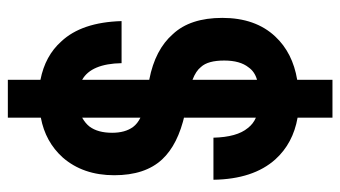

<svg xmlns="http://www.w3.org/2000/svg" viewBox="-212 -590 880 497"><g transform="rotate(-90 228.5 -341.0)"><path d="M389.2 -334Q431.2 -289.1 431.2 -206.1Q431.2 -120.1 382.8 -68.8Q340.8 -23.9 271 -12.2V79.1H172.9V-11.2Q106.4 -22.9 64.9 -68.8Q13.7 -126 12.2 -229H121.1Q122.6 -168 146 -140.1Q156.7 -126 172.9 -119.1V-305.2L181.2 -303.2Q103 -320.8 64.9 -361.8Q23.9 -405.8 23.9 -485.8Q23.9 -566.4 69.8 -619.1Q110.4 -664.1 172.9 -675.8V-761.2H271V-676.8Q333 -664.6 370.1 -623Q419.9 -570.3 422.9 -466.8H314Q312.5 -545.4 271 -568.8V-395H272Q349.1 -379.9 389.2 -334ZM172.9 -418V-568.8Q158.2 -560.5 149.9 -549.8Q133.8 -528.3 133.8 -491.2Q133.8 -457.5 148.9 -437Q157.2 -425.8 172.9 -418ZM303.2 -138.2Q320.8 -160.2 320.8 -201.2Q320.8 -243.2 304.2 -261.2Q293.9 -274.4 271 -283.2V-116.2Q292 -122.1 303.2 -138.2Z"/></g></svg>

Font: D-DIN-PRO SemiBold
Style: Bold
Weight: 600
Designer: datto
Foundry: CyberFei
Version: Version 1.000;hotconv 1.0.109;makeotfexe 2.5.65596